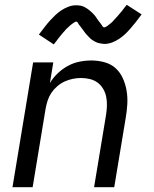

<svg xmlns="http://www.w3.org/2000/svg" viewBox="-20 -780 640 800"><path d="M32 0 118 -520H202L188 -434Q201 -456 220.5 -474.5Q240 -493 263 -505.5Q286 -518 311 -523Q336 -528 361 -528Q389 -528 416 -520.5Q443 -513 462 -495.5Q481 -478 492 -453.5Q503 -429 507.5 -402Q512 -375 510.5 -347Q509 -319 504 -290L456 0H372L422 -302Q425 -321 425.5 -340Q426 -359 422.5 -376.5Q419 -394 410 -409.5Q401 -425 387 -435.5Q373 -446 355 -450.5Q337 -455 318 -455Q301 -455 283.5 -451.5Q266 -448 249.5 -440.5Q233 -433 218.5 -420.5Q204 -408 194 -393Q184 -378 178.5 -361Q173 -344 170 -327L116 0ZM204 -595 142 -636Q155 -653 166.5 -668Q178 -683 189 -695Q200 -707 210.5 -717Q221 -727 235 -736.5Q249 -746 265 -752Q281 -758 297 -758Q302 -758 307.5 -757.5Q313 -757 318 -756Q323 -755 327.5 -753Q332 -751 336 -748.5Q340 -746 344 -743.5Q348 -741 351.5 -738Q355 -735 359 -731.5Q363 -728 366.5 -724.5Q370 -721 373.5 -717Q377 -713 379.5 -709.5Q382 -706 384 -702.5Q386 -699 390 -694Q394 -689 397 -685Q400 -681 402.5 -677.5Q405 -674 407.5 -670Q410 -666 414 -666Q417 -666 421 -668Q425 -670 427.5 -672Q430 -674 435 -678Q440 -682 442 -683.5Q444 -685 446 -687Q448 -689 450.5 -691.5Q453 -694 455 -696.5Q457 -699 459.5 -701.5Q462 -704 464.5 -707Q467 -710 470 -713Q473 -716 475.5 -719.5Q478 -723 481.5 -726.5Q485 -730 488 -734Q491 -738 494 -742Q497 -746 500.5 -750.5Q504 -755 508 -760L570 -720Q557 -702 545.5 -687.5Q534 -673 523 -660.5Q512 -648 501.5 -638Q491 -628 477 -618.5Q463 -609 447 -603Q431 -597 415 -597Q410 -597 404.5 -598Q399 -599 394 -600Q389 -601 384.5 -602.5Q380 -604 376 -606.5Q372 -609 367.5 -611.5Q363 -614 359.5 -617Q356 -620 352.5 -623.5Q349 -627 345.5 -631Q342 -635 338.5 -638.5Q335 -642 332.5 -646Q330 -650 327.5 -653Q325 -656 321.5 -661Q318 -666 314.5 -670.5Q311 -675 308.5 -678Q306 -681 304 -685.5Q302 -690 298 -690Q295 -690 291 -687.5Q287 -685 284 -683Q281 -681 276.5 -677.5Q272 -674 270 -672Q268 -670 266 -668Q264 -666 261.5 -664Q259 -662 256.5 -659.5Q254 -657 252 -654.5Q250 -652 247.5 -649Q245 -646 241.5 -642.5Q238 -639 236 -636Q234 -633 230.5 -629Q227 -625 224 -621Q221 -617 218 -613Q215 -609 211.5 -604.5Q208 -600 204 -595Z"/></svg>

Font: Iosevka Custom Oblique
Style: Regular
Weight: 400
Italic angle: -9°
Designer: Belleve Invis
Foundry: Belleve Invis
Version: Version 27.0.1